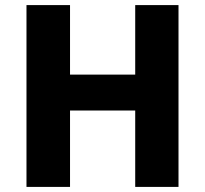

<svg xmlns="http://www.w3.org/2000/svg" viewBox="-20 -800 805 754"><path d="M681 -66V-780H511V-507H255V-780H84V-66H255V-366H511V-66Z"/></svg>

Font: Noto Sans Malayalam UI ExtraBold
Style: Regular
Weight: 800
Designer: Jelle Bosma - Monotype Design Team
Foundry: Monotype Imaging Inc.
Version: Version 2.104